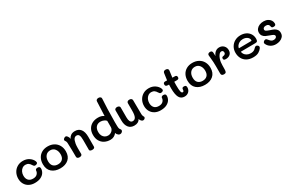

<svg xmlns="http://www.w3.org/2000/svg" viewBox="173 -2380 5872 3913"><g transform="rotate(-30 3109.0 -423.5)"><path d="M45 -245Q45 -319 77.5 -380.5Q110 -442 169.5 -478Q229 -514 306 -514Q388 -514 448.5 -474Q509 -434 534 -374Q540 -359 540 -347Q540 -319 501 -309Q491 -306 481 -306Q464 -306 453 -315.5Q442 -325 430 -345Q413 -377 384 -398Q355 -419 313 -419Q270 -419 237 -395.5Q204 -372 185.5 -332Q167 -292 167 -244Q167 -176 203.5 -135.5Q240 -95 310 -95Q376 -95 409.5 -129.5Q443 -164 444 -208Q444 -223 458 -234Q472 -245 495 -245Q523 -245 538 -234Q553 -223 553 -196Q553 -148 526.5 -103Q500 -58 443 -29Q386 0 298 0Q222 0 164.5 -31.5Q107 -63 76 -118.5Q45 -174 45 -245Z M627 -249Q627 -328 659 -388.5Q691 -449 751 -483Q811 -517 892 -517Q972 -517 1034.5 -483Q1097 -449 1131.5 -387.5Q1166 -326 1166 -245Q1166 -126 1093 -62Q1020 2 898 2Q776 2 701.5 -62Q627 -126 627 -249ZM1043 -246Q1043 -322 1004 -372Q965 -422 896 -422Q829 -422 789 -375Q749 -328 749 -249Q749 -170 789.5 -131.5Q830 -93 896 -93Q964 -93 1003.5 -131.5Q1043 -170 1043 -246Z M1709 -269 1708 -40Q1708 -20 1691 -10Q1674 0 1648 0Q1622 0 1604 -9Q1586 -18 1586 -36V-270Q1586 -347 1569 -380.5Q1552 -414 1512 -414Q1474 -414 1451 -382.5Q1428 -351 1415 -279Q1408 -235 1408 -179L1409 -44Q1409 -22 1392.5 -10.5Q1376 1 1348 1Q1320 1 1303.5 -11Q1287 -23 1287 -44Q1287 -212 1280 -376Q1280 -392 1275 -404Q1270 -416 1263.5 -426Q1257 -436 1255 -440Q1249 -448 1249 -459Q1249 -477 1270.5 -493Q1292 -509 1311 -509Q1321 -509 1330 -503Q1339 -497 1350 -482Q1374 -450 1374 -422V-414Q1392 -455 1429.5 -482.5Q1467 -510 1529 -510Q1615 -510 1662 -449.5Q1709 -389 1709 -269Z M1810 -254Q1810 -333 1842.5 -391Q1875 -449 1934.5 -480.5Q1994 -512 2073 -512Q2157 -512 2208 -472Q2216 -716 2223 -810Q2224 -831 2240.5 -843.5Q2257 -856 2283 -856Q2311 -856 2329 -841.5Q2347 -827 2344 -804Q2338 -745 2332.5 -571Q2327 -397 2327 -264Q2327 -138 2332 -119Q2339 -90 2361 -68Q2366 -61 2366 -50Q2366 -28 2346 -10.5Q2326 7 2302 7Q2282 7 2266 -3Q2251 -14 2239.5 -28.5Q2228 -43 2221 -67Q2196 -33 2158.5 -12.5Q2121 8 2074 8Q1998 8 1938 -23Q1878 -54 1844 -113Q1810 -172 1810 -254ZM2206 -210V-360Q2194 -380 2155.5 -398Q2117 -416 2077 -416Q2009 -416 1970.5 -372.5Q1932 -329 1932 -252Q1932 -201 1951.5 -164.5Q1971 -128 2003.5 -109.5Q2036 -91 2074 -91Q2108 -91 2138.5 -107.5Q2169 -124 2187.5 -152Q2206 -180 2206 -210Z M2901 -51Q2901 -31 2885 -16.5Q2869 -2 2845 -2Q2825 -2 2804 -25Q2783 -48 2779 -73Q2740 1 2639 1Q2552 1 2505.5 -59.5Q2459 -120 2459 -221V-461Q2459 -480 2476 -492.5Q2493 -505 2519 -505Q2544 -505 2562 -492.5Q2580 -480 2580 -461V-222Q2580 -165 2598 -129.5Q2616 -94 2655 -94Q2704 -94 2727 -139.5Q2750 -185 2750 -281V-460Q2750 -484 2766.5 -497Q2783 -510 2810 -510Q2838 -510 2855.5 -496.5Q2873 -483 2873 -460L2876 -142Q2876 -113 2881.5 -95Q2887 -77 2894 -65.5Q2901 -54 2901 -51Z M3006 -245Q3006 -319 3038.5 -380.5Q3071 -442 3130.5 -478Q3190 -514 3267 -514Q3349 -514 3409.5 -474Q3470 -434 3495 -374Q3501 -359 3501 -347Q3501 -319 3462 -309Q3452 -306 3442 -306Q3425 -306 3414 -315.5Q3403 -325 3391 -345Q3374 -377 3345 -398Q3316 -419 3274 -419Q3231 -419 3198 -395.5Q3165 -372 3146.5 -332Q3128 -292 3128 -244Q3128 -176 3164.5 -135.5Q3201 -95 3271 -95Q3337 -95 3370.5 -129.5Q3404 -164 3405 -208Q3405 -223 3419 -234Q3433 -245 3456 -245Q3484 -245 3499 -234Q3514 -223 3514 -196Q3514 -148 3487.5 -103Q3461 -58 3404 -29Q3347 0 3259 0Q3183 0 3125.5 -31.5Q3068 -63 3037 -118.5Q3006 -174 3006 -245Z M3962 -137Q3962 -76 3922.5 -37.5Q3883 1 3822 1Q3739 1 3701.5 -67.5Q3664 -136 3664 -285Q3664 -316 3666 -370L3630 -372Q3582 -374 3582 -419Q3582 -444 3595 -455.5Q3608 -467 3638 -466L3674 -464Q3681 -535 3697 -627Q3705 -670 3756 -670Q3787 -670 3803.5 -654Q3820 -638 3816 -616Q3800 -508 3795 -458L3856 -457Q3900 -456 3900 -412Q3900 -389 3888 -378Q3876 -367 3847 -367H3787Q3785 -315 3785 -285Q3785 -179 3795 -137Q3805 -95 3830 -95Q3846 -95 3853 -106.5Q3860 -118 3861 -145Q3862 -167 3873 -177Q3884 -187 3909 -187Q3937 -187 3949.5 -175Q3962 -163 3962 -137Z M4031 -249Q4031 -328 4063 -388.5Q4095 -449 4155 -483Q4215 -517 4296 -517Q4376 -517 4438.5 -483Q4501 -449 4535.5 -387.5Q4570 -326 4570 -245Q4570 -126 4497 -62Q4424 2 4302 2Q4180 2 4105.5 -62Q4031 -126 4031 -249ZM4447 -246Q4447 -322 4408 -372Q4369 -422 4300 -422Q4233 -422 4193 -375Q4153 -328 4153 -249Q4153 -170 4193.5 -131.5Q4234 -93 4300 -93Q4368 -93 4407.5 -131.5Q4447 -170 4447 -246Z M5072 -371Q5072 -309 5032.5 -275Q4993 -241 4931 -241Q4901 -241 4889 -250.5Q4877 -260 4877 -281Q4877 -301 4885.5 -309.5Q4894 -318 4910 -320Q4971 -327 4971 -374Q4971 -396 4959.5 -410Q4948 -424 4926 -424Q4895 -424 4869.5 -392.5Q4844 -361 4828.5 -317Q4813 -273 4809 -238Q4803 -177 4803 -76Q4803 -26 4790 -8.5Q4777 9 4744 9Q4712 9 4697 -4Q4682 -17 4681 -45V-217Q4681 -272 4678.5 -315Q4676 -358 4670 -419L4664 -481Q4662 -503 4678 -516.5Q4694 -530 4722 -530Q4769 -530 4773 -486Q4775 -451 4777 -400Q4796 -452 4835 -484.5Q4874 -517 4928 -517Q4990 -517 5031 -476Q5072 -435 5072 -371Z M5162 -254Q5162 -328 5196.5 -387.5Q5231 -447 5291.5 -480.5Q5352 -514 5428 -514Q5497 -514 5552 -487Q5607 -460 5639 -410Q5671 -360 5671 -294Q5671 -255 5658.5 -238.5Q5646 -222 5612 -222L5269 -219Q5269 -191 5288 -161Q5307 -131 5344 -110.5Q5381 -90 5431 -90Q5465 -90 5488.5 -98.5Q5512 -107 5527 -119Q5542 -131 5562 -152Q5577 -167 5595 -167Q5614 -167 5631.5 -152Q5649 -137 5649 -118Q5649 -104 5638 -87Q5614 -51 5565.5 -21.5Q5517 8 5435 8Q5347 8 5285.5 -26.5Q5224 -61 5193 -120.5Q5162 -180 5162 -254ZM5558 -302Q5566 -302 5568.5 -305Q5571 -308 5571 -316Q5571 -362 5530 -392Q5489 -422 5428 -422Q5381 -422 5344.5 -401.5Q5308 -381 5288.5 -351.5Q5269 -322 5269 -299Z M5772 -111Q5765 -128 5766 -137Q5768 -155 5786 -170Q5804 -185 5825 -185Q5839 -185 5847 -178.5Q5855 -172 5865 -160Q5893 -124 5915 -107.5Q5937 -91 5970 -91Q6001 -91 6022.5 -105Q6044 -119 6044 -142Q6044 -167 6020.5 -180.5Q5997 -194 5945 -212Q5892 -230 5859.5 -246Q5827 -262 5803.5 -292.5Q5780 -323 5780 -370Q5780 -416 5806 -451Q5832 -486 5876.5 -505Q5921 -524 5974 -524Q6030 -524 6071.5 -503Q6113 -482 6135 -447.5Q6157 -413 6157 -373Q6157 -348 6144.5 -336Q6132 -324 6103 -324Q6075 -324 6065.5 -333Q6056 -342 6053 -358Q6046 -425 5974 -425Q5938 -425 5920 -409.5Q5902 -394 5902 -373Q5902 -348 5926 -334Q5950 -320 6003 -302Q6054 -286 6087 -270Q6120 -254 6143.5 -224Q6167 -194 6167 -147Q6167 -94 6137.5 -59.5Q6108 -25 6062.5 -8.5Q6017 8 5969 8Q5900 8 5848 -25Q5796 -58 5772 -111Z"/></g></svg>

Font: Mali SemiBold
Style: Regular
Weight: 600
Designer: Kitiyaporn Chalermlarp | Katatrad Aksorn Co.,Ltd.
Foundry: Cadson Demak Co.,Ltd.
Version: Version 1.000; ttfautohint (v1.6)